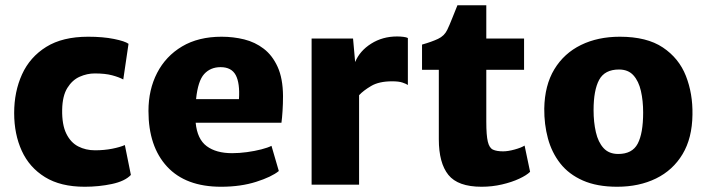

<svg xmlns="http://www.w3.org/2000/svg" viewBox="-20 -704 2690 732"><path d="M34 -273Q34 -354.5 64 -420.5Q94 -486.5 156.2 -525.2Q218.5 -564 316 -564Q372.5 -564 414.5 -555.5Q456.5 -547 470 -537L450 -401Q433.5 -410 407.2 -417Q381 -424 341 -424Q312 -424 283.8 -411.5Q255.5 -399 236.8 -368.8Q218 -338.5 217 -286Q216 -228.5 232.8 -194.5Q249.5 -160.5 278.2 -145.8Q307 -131 342 -131Q377.5 -131 407.8 -137Q438 -143 456 -151L479 -37Q456 -13 406.5 -2.5Q357 8 303 8Q211 8 151.5 -28.8Q92 -65.5 63 -129Q34 -192.5 34 -273Z M823 8Q688 8 617 -68.8Q546 -145.5 546 -281Q546 -362 579 -426Q612 -490 674.2 -527Q736.5 -564 825 -564Q869.5 -564 911 -553.8Q952.5 -543.5 985.5 -518.2Q1018.5 -493 1038.5 -449Q1058.5 -405 1059 -338Q1059 -308 1057.2 -281Q1055.5 -254 1053 -236H726Q732 -173.5 768 -146.8Q804 -120 865 -120Q892 -120 921.5 -124Q951 -128 976.2 -134.5Q1001.5 -141 1015 -148L1043 -52Q1015.5 -29.5 956.5 -10.8Q897.5 8 823 8ZM821 -448Q782.5 -448 758.5 -421.8Q734.5 -395.5 727.5 -326H891Q895 -387 878.8 -417.5Q862.5 -448 821 -448Z M1168 0V-557H1326L1334 -467.5Q1351.5 -510 1395 -537.5Q1438.5 -565 1494 -565Q1506 -565 1518 -563.5Q1530 -562 1535 -559V-380Q1528.5 -384.5 1514.5 -389.2Q1500.5 -394 1475 -394Q1425 -394 1395 -376.2Q1365 -358.5 1349 -341V0Z M1816 8Q1726 8 1689.5 -37.2Q1653 -82.5 1653 -173V-438H1589V-534Q1626 -544.5 1650 -555.8Q1674 -567 1685 -590Q1693.5 -607.5 1704 -634.2Q1714.5 -661 1724 -684H1834V-557H1978V-438H1834V-240Q1834 -188 1839.8 -164Q1845.5 -140 1859.5 -133.5Q1873.5 -127 1898 -127Q1917 -127 1942.2 -134Q1967.5 -141 1980 -149L2001 -49Q1988 -36 1959.8 -22.8Q1931.5 -9.5 1894 -0.8Q1856.5 8 1816 8Z M2333 8Q2256 8 2202.2 -15.8Q2148.5 -39.5 2116 -81Q2083.5 -122.5 2069 -176.2Q2054.5 -230 2055 -290Q2056.5 -379 2093.5 -440Q2130.5 -501 2195 -532.5Q2259.5 -564 2343 -564Q2446 -564 2507.2 -523Q2568.5 -482 2595 -414.5Q2621.5 -347 2620 -267Q2619 -177.5 2582.2 -116.2Q2545.5 -55 2481 -23.5Q2416.5 8 2333 8ZM2337 -117Q2390.5 -117 2411.2 -156.2Q2432 -195.5 2432 -275Q2432 -320 2423.5 -357.2Q2415 -394.5 2395 -416.8Q2375 -439 2340 -439Q2285.5 -439 2264.2 -399.5Q2243 -360 2243 -284Q2243 -238 2251.8 -200Q2260.5 -162 2281 -139.5Q2301.5 -117 2337 -117Z"/></svg>

Font: Merriweather Sans ExtraBold
Style: Regular
Weight: 800
Designer: Eben Sorkin
Foundry: Eben Sorkin
Version: Version 2.001; ttfautohint (v1.8.3)